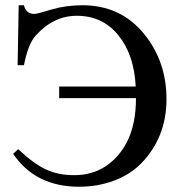

<svg xmlns="http://www.w3.org/2000/svg" viewBox="-20 -696 691 730"><path d="M51 -676H71Q79 -643 111 -643Q120 -643 180 -661Q232 -676 294 -676Q438 -676 527 -568Q613 -463 613 -319Q613 -174 517 -75Q475 -32 413 -9Q351 14 281 14Q115 14 30 -111L49 -129Q106 -75 153 -52.5Q200 -30 262 -30Q330 -30 381 -63.5Q432 -97 462 -155Q497 -222 497 -323H205V-367H496Q490 -488 430 -562Q370 -636 272 -636Q183 -636 115 -560Q87 -529 71 -448H47Z"/></svg>

Font: STIX
Style: Regular
Weight: 400
Designer: MicroPress Inc., with final additions and corrections provided by Coen Hoffman, Elsevier (retired)
Version: Version 1.1.1